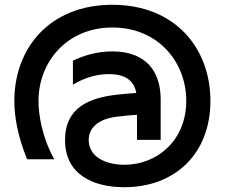

<svg xmlns="http://www.w3.org/2000/svg" viewBox="-20 -755 940 803"><path d="M40 -333C40 -268 53 -190 93 -89H207C156 -180 141 -275 141 -333C141 -496 260 -640 450 -640C641 -640 759 -496 759 -333C759 -171 641 -66 500 -66C419 -66 351 -101 351 -169C351 -218 387 -257 469 -267C499 -271 526 -273 553 -275V-170H652V-339C652 -457 590 -540 450 -540C385 -540 327 -522 285 -501V-401C337 -432 387 -445 435 -445C504 -445 541 -418 550 -366C524 -365 498 -362 469 -359C353 -346 252 -305 252 -169C252 -24 371 28 500 28C711 28 860 -111 860 -333C860 -555 711 -735 450 -735C189 -735 40 -555 40 -333Z"/></svg>

Font: KT Kiyosuna Sans Bold
Style: Regular
Weight: 700
Designer: [Zen Kaku Gothic] Yoshimichi Ohira
Version: Version 1.010;Glyphs 3.1.2 (3151)